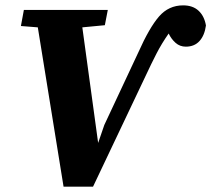

<svg xmlns="http://www.w3.org/2000/svg" viewBox="-20 -694 788 716"><path d="M217 2 121 -592 58 -597 69 -657H382L371 -600L287 -592L346 -161L369 -228L496 -499Q537 -591 573 -632.5Q609 -674 663 -674Q699 -674 720.5 -654Q742 -634 748 -599Q743 -562 724 -541Q705 -520 673 -520Q651 -520 635 -534Q619 -548 609 -569Q583 -532 563.5 -494Q544 -456 524 -413L327 2Z"/></svg>

Font: Source Serif 4 SmText
Style: Bold Italic
Weight: 700
Italic angle: -12°
Designer: Frank Grießhammer
Foundry: Adobe
Version: Version 4.005;hotconv 1.1.0;makeotfexe 2.6.0